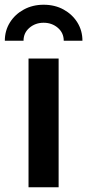

<svg xmlns="http://www.w3.org/2000/svg" viewBox="-55 -787 366 807"><path d="M64.9 0V-541H191.4V0ZM128.4 -767.1Q175.8 -767.1 212.4 -746.8Q249 -726.6 270.3 -692.4Q291.5 -658.2 291.5 -615.7H212.9Q212.9 -648.9 188 -670.2Q163.1 -691.4 128.4 -691.4Q93.8 -691.4 68.8 -670.2Q43.9 -648.9 43.9 -615.7H-34.7Q-34.7 -658.2 -13.4 -692.4Q7.8 -726.6 44.9 -746.8Q82 -767.1 128.4 -767.1Z"/></svg>

Font: Inter 17pt SemiBold
Style: Regular
Weight: 600
Version: Version 4.001;git-66647c0bb